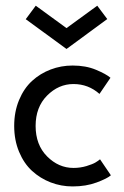

<svg xmlns="http://www.w3.org/2000/svg" viewBox="-20 -658 446 690"><path d="M72.5 -589 108.5 -637.5 219 -557 329.5 -637.5 365.5 -589.5 219 -482ZM244 -54.5Q268.5 -54.5 290.8 -61.2Q313 -68 323 -74Q333 -80 339.5 -85.5L378.5 -28Q365.5 -16.5 327.2 -2.2Q289 12 241 12Q199.5 12 162 -2.5Q124.5 -17 95.2 -43.8Q66 -70.5 48.5 -112.5Q31 -154.5 31 -205.5Q31 -256.5 48.5 -298.5Q66 -340.5 95.2 -367.2Q124.5 -394 162 -408.2Q199.5 -422.5 241 -422.5Q288.5 -422.5 325 -407.2Q361.5 -392 377 -378.5L337.5 -320.5Q297.5 -356 244 -356Q190.5 -356 149.2 -314.5Q108 -273 108 -205.5Q108 -137.5 149.2 -96Q190.5 -54.5 244 -54.5Z"/></svg>

Font: League Spartan
Style: Regular
Weight: 350
Foundry: The League of Moveable Type
Version: Version 2.002